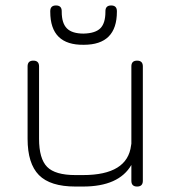

<svg xmlns="http://www.w3.org/2000/svg" viewBox="-20 -683 633 703"><path d="M287 -519Q164 -517 164 -640V-642Q164 -663 185 -663Q206 -663 206 -642V-640Q206 -598 225 -579Q244 -560 286 -560Q329 -561 347.5 -579.5Q366 -598 366 -640V-642Q366 -663 387 -663Q408 -663 408 -642V-640Q408 -519 287 -519ZM81 -440Q81 -461 102 -461Q123 -461 123 -440V-175Q123 -102 152.5 -72Q182 -42 256 -42H284Q447 -42 460 -151Q460 -152 460.5 -154Q461 -156 461 -157V-440Q461 -461 482 -461Q503 -461 503 -440V-21Q503 0 482 0Q461 0 461 -21V-79Q415 0 284 0H256Q164 0 122.5 -42Q81 -84 81 -175Z"/></svg>

Font: Jura Light
Style: Regular
Weight: 300
Designer: Daniel Johnson, Alexei Vanyashin
Foundry: Daniel Johnson
Version: Version 5.103